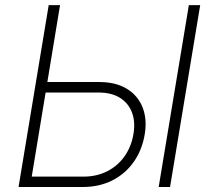

<svg xmlns="http://www.w3.org/2000/svg" viewBox="-20 -748 844 768"><path d="M154.8 -419.9H376.5Q443.4 -419.9 487.5 -392.8Q531.7 -365.7 550.3 -318.6Q568.8 -271.5 559.1 -211.9Q548.8 -148.9 515.4 -101.1Q481.9 -53.2 429.7 -26.6Q377.4 0 310.5 0H54.2L174.8 -727.5H220.2L106.9 -41.5H313.5Q366.7 -41.5 408.9 -63Q451.2 -84.5 478.3 -123Q505.4 -161.6 513.7 -211.4Q522 -259.3 508.3 -296.9Q494.6 -334.5 460.7 -356.2Q426.8 -377.9 373.5 -377.9H147.5ZM780.8 -727.5 660.2 0H614.7L735.4 -727.5Z"/></svg>

Font: Inter 18pt ExtraLight
Style: Italic
Weight: 250
Italic angle: -9.3988°
Designer: Rasmus Andersson
Foundry: rsms
Version: Version 4.001;git-66647c0bb